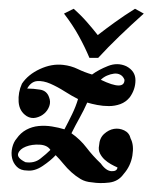

<svg xmlns="http://www.w3.org/2000/svg" viewBox="-20 -396 348 438"><path d="M30 -205Q44 -226 71 -238.5Q98 -251 124 -248Q142 -246 157.5 -238.5Q173 -231 190 -226Q205 -237 226.5 -245.5Q248 -254 268 -245Q289 -234 289 -213Q289 -192 276 -174Q267 -163 254.5 -158.5Q242 -154 228.5 -154Q215 -154 202 -156.5Q189 -159 179 -162Q171 -144 161.5 -127Q152 -110 143 -92Q163 -78 177.5 -59Q192 -40 210 -23Q222 -6 234.5 -5.5Q247 -5 248 -14Q241 -17 233 -21.5Q225 -26 218.5 -32Q212 -38 208 -46Q204 -54 206 -64Q207 -81 217.5 -90.5Q228 -100 240 -102Q252 -104 263.5 -98.5Q275 -93 278 -80Q286 -65 282 -41Q278 -17 262 1Q250 18 229 20.5Q208 23 190 20Q175 19 164 12.5Q153 6 143 -3Q133 -12 124.5 -22.5Q116 -33 107 -42Q96 -30 77.5 -17.5Q59 -5 42 -7Q27 -7 18.5 -15.5Q10 -24 7.5 -35.5Q5 -47 8 -59.5Q11 -72 18 -80Q27 -93 40 -100Q53 -107 68 -108.5Q83 -110 98.5 -107.5Q114 -105 127 -101Q136 -118 144.5 -135.5Q153 -153 158 -170Q144 -177 127.5 -187.5Q111 -198 95 -205Q79 -212 65 -211Q51 -210 42 -194Q56 -194 71.5 -191.5Q87 -189 92 -174Q96 -164 92.5 -154Q89 -144 81 -137Q73 -130 62 -127.5Q51 -125 41 -131Q24 -142 22.5 -163.5Q21 -185 30 -205ZM210 -214Q264 -188 264 -214Q261 -222 254.5 -225.5Q248 -229 240 -228Q232 -227 224 -223.5Q216 -220 210 -214ZM38 -26Q58 -23 72 -34Q86 -45 95 -54Q88 -65 70.5 -66Q53 -67 39 -61.5Q25 -56 21.5 -46Q18 -36 38 -26ZM308 -365Q279 -339 252.5 -313.5Q226 -288 204 -264H184Q174 -288 160 -313.5Q146 -339 126 -365L148 -376Q165 -361 178.5 -345.5Q192 -330 203 -316Q221 -330 242.5 -345.5Q264 -361 288 -376Z"/></svg>

Font: Lucien Schoenschriftv CAT
Style: Regular
Weight: 400
Designer: Lucian Bernhard 1928
Foundry: CAT-Fonts Peter Wiegel
Version: Version 1.000